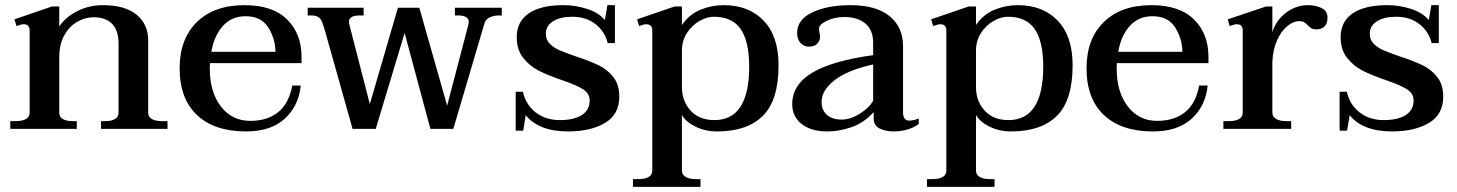

<svg xmlns="http://www.w3.org/2000/svg" viewBox="-20 -500 5652 745"><path d="M630 -30V0H372V-30H389Q412 -30 426 -38Q440 -46 440 -63V-331Q440 -382 415 -407.5Q390 -433 343 -433Q311 -433 280.5 -416Q250 -399 230 -364Q210 -329 210 -279V-63Q210 -46 224 -38Q238 -30 261 -30H278V0H20V-30H41Q66 -30 80.5 -38Q95 -46 95 -63V-382Q95 -406 71 -406Q63 -406 44 -399L36 -425L182 -475H210V-397Q233 -433 279 -456.5Q325 -480 379 -480Q465 -480 510 -443Q555 -406 555 -343V-63Q555 -46 569.5 -38Q584 -30 609 -30Z M795 -255Q794 -248 794 -234Q794 -143 837 -87Q880 -31 951 -31Q1017 -31 1059 -64.5Q1101 -98 1114 -168H1147Q1139 -89 1085 -39.5Q1031 10 935 10Q812 10 744.5 -53.5Q677 -117 677 -235Q677 -349 744 -414.5Q811 -480 929 -480Q1038 -480 1094 -424.5Q1150 -369 1150 -280V-255ZM800 -299H1049Q1048 -351 1020.5 -394Q993 -437 933 -437Q879 -437 845 -399.5Q811 -362 800 -299Z M1927 -470V-440H1914Q1897 -440 1881 -433Q1865 -426 1860 -410L1739 0H1650L1550 -372L1438 0H1348L1240 -384Q1238 -390 1232.5 -407.5Q1227 -425 1217 -432.5Q1207 -440 1190 -440H1174V-470H1391V-440H1375Q1334 -440 1334 -415Q1334 -410 1335 -407L1415 -96L1524 -470H1607L1715 -90L1797 -403Q1799 -411 1799 -414Q1799 -428 1788 -434Q1777 -440 1761 -440H1745V-470Z M2020 -53 2010 7H1981V-144H2009Q2020 -94 2058.5 -64Q2097 -34 2152 -34Q2207 -34 2237.5 -53.5Q2268 -73 2268 -110Q2268 -138 2241 -154.5Q2214 -171 2158 -190Q2103 -209 2069 -226.5Q2035 -244 2010 -275.5Q1985 -307 1985 -356Q1985 -416 2031.5 -448Q2078 -480 2166 -480Q2213 -480 2258 -465.5Q2303 -451 2327 -422L2337 -480H2366V-333H2338Q2327 -378 2290.5 -406.5Q2254 -435 2200 -435Q2154 -435 2126 -417.5Q2098 -400 2098 -369Q2098 -346 2113 -330.5Q2128 -315 2151 -305Q2174 -295 2215 -281Q2269 -263 2302.5 -247Q2336 -231 2359.5 -201.5Q2383 -172 2383 -125Q2383 -56 2327.5 -23Q2272 10 2185 10Q2071 10 2020 -53Z M2436 195H2457Q2482 195 2496.5 187Q2511 179 2511 162V-382Q2511 -406 2487 -406Q2479 -406 2460 -399L2452 -425L2598 -475H2626V-403Q2654 -444 2697.5 -462Q2741 -480 2788 -480Q2886 -480 2943.5 -419.5Q3001 -359 3001 -247Q3001 -111 2940 -50.5Q2879 10 2762 10Q2717 10 2679 -8.5Q2641 -27 2626 -54V161Q2626 178 2640.5 186.5Q2655 195 2679 195H2698V225H2436ZM2887 -242Q2887 -339 2854 -387Q2821 -435 2750 -435Q2723 -435 2694 -418.5Q2665 -402 2645.5 -372Q2626 -342 2626 -303V-162Q2626 -108 2659.5 -71Q2693 -34 2752 -34Q2887 -34 2887 -242Z M3054 -96Q3054 -171 3131 -217.5Q3208 -264 3368 -286V-334Q3368 -384 3337.5 -409Q3307 -434 3256 -434Q3219 -434 3188.5 -419.5Q3158 -405 3158 -389Q3158 -382 3160 -372.5Q3162 -363 3162 -358Q3162 -343 3151.5 -331Q3141 -319 3119 -319Q3100 -319 3086.5 -333Q3073 -347 3073 -372Q3073 -424 3132 -452Q3191 -480 3280 -480Q3379 -480 3431.5 -437.5Q3484 -395 3484 -321V-64Q3484 -32 3508 -32Q3523 -32 3545 -40V-19Q3527 -5 3501 2.5Q3475 10 3447 10Q3416 10 3393 -1.5Q3370 -13 3370 -41V-65Q3332 -23 3284 -6.5Q3236 10 3190 10Q3128 10 3091 -18.5Q3054 -47 3054 -96ZM3368 -109V-250Q3269 -228 3218.5 -189Q3168 -150 3168 -105Q3168 -72 3189 -54Q3210 -36 3246 -36Q3279 -36 3315 -58Q3351 -80 3368 -109Z M3577 195H3598Q3623 195 3637.5 187Q3652 179 3652 162V-382Q3652 -406 3628 -406Q3620 -406 3601 -399L3593 -425L3739 -475H3767V-403Q3795 -444 3838.5 -462Q3882 -480 3929 -480Q4027 -480 4084.5 -419.5Q4142 -359 4142 -247Q4142 -111 4081 -50.5Q4020 10 3903 10Q3858 10 3820 -8.5Q3782 -27 3767 -54V161Q3767 178 3781.5 186.5Q3796 195 3820 195H3839V225H3577ZM4028 -242Q4028 -339 3995 -387Q3962 -435 3891 -435Q3864 -435 3835 -418.5Q3806 -402 3786.5 -372Q3767 -342 3767 -303V-162Q3767 -108 3800.5 -71Q3834 -34 3893 -34Q4028 -34 4028 -242Z M4314 -255Q4313 -248 4313 -234Q4313 -143 4356 -87Q4399 -31 4470 -31Q4536 -31 4578 -64.5Q4620 -98 4633 -168H4666Q4658 -89 4604 -39.5Q4550 10 4454 10Q4331 10 4263.5 -53.5Q4196 -117 4196 -235Q4196 -349 4263 -414.5Q4330 -480 4448 -480Q4557 -480 4613 -424.5Q4669 -369 4669 -280V-255ZM4319 -299H4568Q4567 -351 4539.5 -394Q4512 -437 4452 -437Q4398 -437 4364 -399.5Q4330 -362 4319 -299Z M5131 -432Q5131 -409 5119.5 -397.5Q5108 -386 5088 -386Q5076 -386 5069 -390Q5062 -394 5054 -402Q5047 -410 5040 -414Q5033 -418 5022 -418Q4998 -418 4974.5 -398.5Q4951 -379 4935 -343Q4919 -307 4917 -260V-64Q4917 -47 4931.5 -38.5Q4946 -30 4971 -30H4990V0H4727V-30H4749Q4773 -30 4787.5 -38Q4802 -46 4802 -63V-382Q4802 -406 4779 -406Q4770 -406 4751 -399L4744 -425L4893 -475H4917V-375Q4932 -423 4971 -451.5Q5010 -480 5054 -480Q5086 -480 5108.5 -468.5Q5131 -457 5131 -432Z M5217 -53 5207 7H5178V-144H5206Q5217 -94 5255.5 -64Q5294 -34 5349 -34Q5404 -34 5434.5 -53.5Q5465 -73 5465 -110Q5465 -138 5438 -154.5Q5411 -171 5355 -190Q5300 -209 5266 -226.5Q5232 -244 5207 -275.5Q5182 -307 5182 -356Q5182 -416 5228.5 -448Q5275 -480 5363 -480Q5410 -480 5455 -465.5Q5500 -451 5524 -422L5534 -480H5563V-333H5535Q5524 -378 5487.5 -406.5Q5451 -435 5397 -435Q5351 -435 5323 -417.5Q5295 -400 5295 -369Q5295 -346 5310 -330.5Q5325 -315 5348 -305Q5371 -295 5412 -281Q5466 -263 5499.5 -247Q5533 -231 5556.5 -201.5Q5580 -172 5580 -125Q5580 -56 5524.5 -23Q5469 10 5382 10Q5268 10 5217 -53Z"/></svg>

Font: Taviraj Medium
Style: Regular
Weight: 500
Designer: Katatrad Team
Foundry: CadsonDemak
Version: Version 1.001